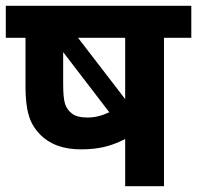

<svg xmlns="http://www.w3.org/2000/svg" viewBox="-20 -642 680 662"><path d="M411.6 0H545.4V-511.7H639.6V-622.1H0V-511.7H67.9V-344.7C67.9 -304.2 71.3 -271.5 78.6 -246.6C85.4 -221.7 97.7 -200.2 115.2 -181.6C149.9 -144 198.7 -127 259.3 -127C289.1 -127 315.9 -129.9 338.9 -135.3C361.8 -140.6 385.7 -149.4 411.6 -162.6ZM411.6 -511.7V-300.3L249 -511.7ZM356.9 -254.9C331.1 -242.7 306.2 -236.8 282.2 -236.8C257.8 -236.8 239.7 -241.2 228 -250.5C216.3 -259.3 208.5 -270.5 204.1 -284.7C199.7 -298.8 197.8 -321.3 197.8 -353V-462.4Z"/></svg>

Font: Noto Reveo Sans
Style: Bold
Weight: 700
Designer: Monotype Design team
Foundry: Monotype Imaging Inc.
Version: Version 1.04